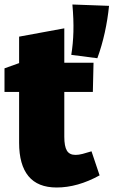

<svg xmlns="http://www.w3.org/2000/svg" viewBox="-20 -819 505 854"><path d="M232 15Q148 15 106.5 -35.5Q65 -86 65 -184V-434L89 -410H0V-515L92 -548L65 -515V-656L266 -693V-515L247 -540H396L393 -410H247L266 -434V-211Q266 -168 277.5 -149Q289 -130 316 -130Q330 -130 347.5 -134.5Q365 -139 387 -146L423 -39Q325 15 232 15ZM413 -560 297 -575Q305 -623 306.5 -677.5Q308 -732 302 -799L465 -793Q459 -733 446 -674Q433 -615 413 -560Z"/></svg>

Font: Bitter Thin Black
Style: Regular
Weight: 900
Version: Version 3.020